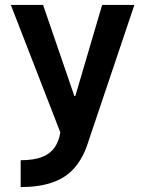

<svg xmlns="http://www.w3.org/2000/svg" viewBox="-20 -540 590 780"><path d="M64 111Q119 111 154 96.5Q189 82 207 51Q225 20 229 -31L236 26L24 -520H155L282 -150H286L395 -520H526L333 53Q313 109 278.5 146.5Q244 184 190.5 202Q137 220 64 220Z"/></svg>

Font: M PLUS Code Latin SemiExpanded SemiBold
Style: Regular
Weight: 600
Width: 6
Designer: Coji Morishita
Foundry: UNDERFOREST DESIGN
Version: Version 1.002; ttfautohint (v1.8.3)